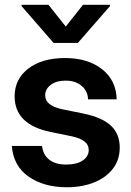

<svg xmlns="http://www.w3.org/2000/svg" viewBox="-20 -769 548 801"><path d="M466.8 -354.5H347.2Q346.7 -388.2 321 -410.4Q295.4 -432.6 254.4 -432.6Q214.4 -432.6 191.4 -414.8Q168.5 -397 168.5 -371.6Q168.5 -349.1 186.3 -335.2Q204.1 -321.3 235.8 -314L329.6 -294.9Q406.7 -278.8 443.1 -244.4Q479.5 -210 479.5 -153.3Q479.5 -102.5 451.2 -65.4Q422.9 -28.3 373 -8.1Q323.2 12.2 258.8 12.2Q163.1 12.2 99.4 -32.2Q35.6 -76.7 29.3 -160.2H155.3Q159.7 -123 185.5 -102.8Q211.4 -82.5 256.3 -82.5Q300.3 -82.5 325.2 -99.6Q350.1 -116.7 350.1 -143.1Q350.1 -165.5 331.5 -179.4Q313 -193.4 280.3 -200.2L191.9 -218.3Q41 -249 41 -367.2Q41 -439 98.1 -482.9Q155.3 -526.9 251.5 -526.9Q346.2 -526.9 405.5 -480.5Q464.8 -434.1 466.8 -354.5ZM182.1 -749 254.4 -658.2 326.2 -749H439V-743.7L304.7 -589.8H203.6L69.8 -743.7V-749Z"/></svg>

Font: Inter Display Semi Bold
Style: Regular
Weight: 600
Designer: Rasmus Andersson
Foundry: rsms
Version: Version 4.000;git-37864ae